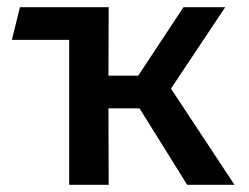

<svg xmlns="http://www.w3.org/2000/svg" viewBox="-20 -515 694 535"><path d="M501.6 0 337.8 -262.8 491.3 -495H607.6L456.4 -268.1L633.4 0ZM172.8 0V-495H282.8L282.2 -304.1H431.6V-213.1H282.2L282.8 0ZM13.1 -404 35.6 -495H282.8L172.8 -404Z"/></svg>

Font: Geologica-Sharp
Style: Regular
Weight: 100
Designer: Sindre Bremnes, Frode Helland
Foundry: Monokrom Skriftforlag AS
Version: Version 1.010;gftools[0.9.28]